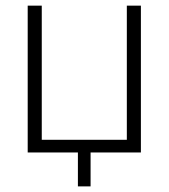

<svg xmlns="http://www.w3.org/2000/svg" viewBox="-20 -540 597 680"><path d="M255.9 120.1V0H78.1V-520H127.9V-44.9H429.2V-520H479V0H300.8V120.1Z"/></svg>

Font: Rawline Light
Style: Regular
Weight: 300
Designer: Matt McInerney, Pablo Impallari, Rodrigo Fuenzalida
Foundry: Matt McInerney, Pablo Impallari, Rodrigo Fuenzalida
Version: Version 4.020;PS 004.020;hotconv 1.0.88;makeotf.lib2.5.64775